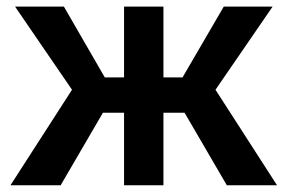

<svg xmlns="http://www.w3.org/2000/svg" viewBox="-20 -548 850 568"><path d="M799.5 0H651L526 -214.5H463.5V0H347V-214.5H284.5L159.5 0H11L193 -282.5L24.5 -528.5H169L290 -319H347V-528.5H463.5V-319H520L642 -528.5H786.5L617.5 -282.5Z"/></svg>

Font: Roberto Sans Medium
Style: Regular
Weight: 500
Designer: Google (font) & Cristiano Sobral (main changes)
Version: Version 1.000;October 12, 2021;FontCreator 14.0.0.2814 64-bi